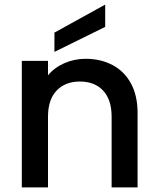

<svg xmlns="http://www.w3.org/2000/svg" viewBox="-20 -816 689 836"><path d="M353 -560Q418 -560 469.5 -533Q521 -506 550 -453Q579 -400 579 -325V0H466V-308Q466 -382 429 -421.5Q392 -461 328 -461Q264 -461 226.5 -421.5Q189 -382 189 -308V0H75V-551H189V-488Q217 -522 260.5 -541Q304 -560 353 -560ZM438 -699 217 -590V-674L438 -796Z"/></svg>

Font: A Bank Premium Med
Style: Regular
Weight: 500
Designer: Ninad Kale (Devanagari), Jonny Pinhorn (Latin), Htun Naung (Myanmar)
Foundry: Indian Type Foundry
Version: 4.004